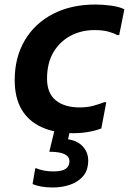

<svg xmlns="http://www.w3.org/2000/svg" viewBox="-20 -579 570 849"><path d="M45 -225Q45 -325 89.5 -400.5Q134 -476 214.5 -517.5Q295 -559 402 -559Q436 -559 472 -554Q508 -549 530 -538L507 -424H498Q482 -433 458 -439.5Q434 -446 398 -446Q339 -446 291.5 -420.5Q244 -395 216 -347.5Q188 -300 188 -231Q188 -167 226.5 -135.5Q265 -104 333 -104Q367 -104 393.5 -111.5Q420 -119 441 -127H450L428 -11Q402 -1 370 4.5Q338 10 306 10Q223 10 164.5 -16.5Q106 -43 75.5 -95Q45 -147 45 -225ZM140 165Q173 179 216 179Q254 179 270.5 167.5Q287 156 287 134Q287 113 265 102.5Q243 92 198 92L226 -24H294L281 37Q323 43 346.5 69Q370 95 370 130Q370 174 347.5 200Q325 226 289.5 238Q254 250 214 250Q185 250 163 246Q141 242 124 235L136 165Z"/></svg>

Font: Kufam SemiBold
Style: Italic
Weight: 600
Italic angle: -11°
Designer: Artur Schmal
Foundry: Original Type
Version: Version 1.301; ttfautohint (v1.8.3)